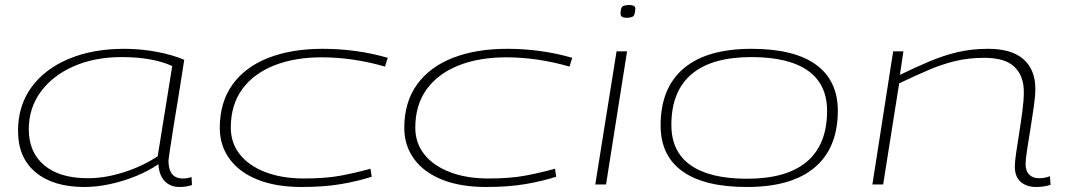

<svg xmlns="http://www.w3.org/2000/svg" viewBox="-20 -737 4262 767"><path d="M697 10Q660 10 637.5 -14Q615 -38 613 -81Q573 -54 523 -33.5Q473 -13 419.5 -1.5Q366 10 317 10Q193 10 122.5 -48.5Q52 -107 52 -214Q52 -314 105 -387.5Q158 -461 254 -501.5Q350 -542 477 -542Q542 -542 606 -530Q670 -518 716 -498Q706 -431 694.5 -361.5Q683 -292 673.5 -233Q664 -174 658.5 -136.5Q653 -99 653 -96Q653 -24 710 -24Q730 -24 745 -30L747 2Q725 10 697 10ZM610 -113 668 -473Q630 -491 578.5 -500Q527 -509 467 -509Q358 -509 274 -472Q190 -435 142.5 -370Q95 -305 95 -221Q95 -128 157 -76.5Q219 -25 331 -25Q401 -25 476.5 -49.5Q552 -74 610 -113Z M1185 10Q1083 10 1010 -19Q937 -48 897.5 -101.5Q858 -155 858 -226Q858 -329 909 -399.5Q960 -470 1052.5 -506Q1145 -542 1269 -542Q1405 -542 1529 -506L1518 -471Q1390 -508 1265 -508Q1157 -508 1075 -475.5Q993 -443 947.5 -380.5Q902 -318 902 -227Q902 -166 938 -120.5Q974 -75 1040 -49.5Q1106 -24 1195 -24Q1281 -24 1342 -35.5Q1403 -47 1460 -63L1465 -31Q1409 -13 1341.5 -1.5Q1274 10 1185 10Z M1922 10Q1820 10 1747 -19Q1674 -48 1634.5 -101.5Q1595 -155 1595 -226Q1595 -329 1646 -399.5Q1697 -470 1789.5 -506Q1882 -542 2006 -542Q2142 -542 2266 -506L2255 -471Q2127 -508 2002 -508Q1894 -508 1812 -475.5Q1730 -443 1684.5 -380.5Q1639 -318 1639 -227Q1639 -166 1675 -120.5Q1711 -75 1777 -49.5Q1843 -24 1932 -24Q2018 -24 2079 -35.5Q2140 -47 2197 -63L2202 -31Q2146 -13 2078.5 -1.5Q2011 10 1922 10Z M2493 -717Q2518 -717 2518 -703Q2517 -677 2509 -671.5Q2501 -666 2482 -666Q2459 -666 2459 -682Q2459 -706 2467.5 -711.5Q2476 -717 2493 -717ZM2358 0 2443 -532H2485L2401 0Z M2964 10Q2794 10 2706.5 -52.5Q2619 -115 2619 -236Q2619 -386 2711.5 -464Q2804 -542 2982 -542Q3151 -542 3238.5 -479.5Q3326 -417 3327 -296Q3327 -146 3234.5 -68Q3142 10 2964 10ZM2964 -23Q3123 -23 3203.5 -91.5Q3284 -160 3284 -294Q3284 -401 3207 -455Q3130 -509 2982 -509Q2823 -509 2742.5 -440.5Q2662 -372 2662 -238Q2662 -131 2739 -77Q2816 -23 2964 -23Z M3548 -532H3589L3575 -438Q3637 -468 3692.5 -491.5Q3748 -515 3804.5 -528.5Q3861 -542 3927 -542Q4022 -542 4069 -500Q4116 -458 4116 -382Q4116 -355 4110 -312Q4104 -269 4096.5 -223Q4089 -177 4083 -138.5Q4077 -100 4077 -82Q4077 -54 4091.5 -39.5Q4106 -25 4129 -25Q4154 -25 4174 -33L4177 1Q4164 6 4147.5 8Q4131 10 4119 10Q4081 10 4057.5 -10.5Q4034 -31 4034 -72Q4034 -91 4039.5 -128Q4045 -165 4052 -209Q4059 -253 4064.5 -295.5Q4070 -338 4070 -370Q4070 -433 4033 -469.5Q3996 -506 3912 -506Q3849 -506 3795.5 -493Q3742 -480 3688.5 -457Q3635 -434 3572 -404L3508 0H3465Z"/></svg>

Font: Georama ExtraExtended ExtraLight
Style: Italic
Weight: 200
Width: 8
Italic angle: -9°
Designer: Jean-Baptiste Levee
Foundry: Production Type
Version: Version 1.000